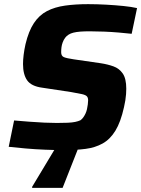

<svg xmlns="http://www.w3.org/2000/svg" viewBox="-20 -716 681 926"><path d="M289 8Q246 8 197.5 6Q149 4 103 0Q57 -4 22 -8L48 -135Q84 -132 122 -129Q160 -126 194.5 -124.5Q229 -123 254 -123Q285 -123 306.5 -124Q328 -125 342.5 -128Q357 -131 368 -136Q375 -141 381 -149Q387 -157 392 -167.5Q397 -178 399.5 -189.5Q402 -201 403.5 -212.5Q405 -224 405 -232Q405 -245 399 -251.5Q393 -258 375.5 -262Q358 -266 323 -272L184 -293Q131 -300 111 -328.5Q91 -357 91 -407Q91 -427 94 -451.5Q97 -476 103 -503Q118 -566 143.5 -604.5Q169 -643 206.5 -662.5Q244 -682 294 -689Q344 -696 405 -696Q447 -696 492 -693.5Q537 -691 576 -687Q615 -683 641 -677L615 -553Q588 -556 553.5 -559Q519 -562 482 -563.5Q445 -565 413 -565Q386 -565 367 -563.5Q348 -562 334 -558.5Q320 -555 311 -549Q301 -543 294 -533.5Q287 -524 282.5 -512Q278 -500 276.5 -488Q275 -476 275 -464Q275 -446 288 -440.5Q301 -435 335 -430L466 -411Q499 -406 527 -396Q555 -386 572 -361.5Q589 -337 589 -288Q589 -276 588 -262Q587 -248 584.5 -232Q582 -216 578 -199Q562 -127 536.5 -85.5Q511 -44 475 -24Q439 -4 393 2Q347 8 289 8ZM135 190V185L257 -18H362V-13L282 190Z"/></svg>

Font: Saira Thin
Style: Bold Italic
Weight: 700
Italic angle: -12°
Version: Version 1.101